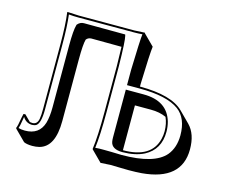

<svg xmlns="http://www.w3.org/2000/svg" viewBox="-100 -786 1174 990"><g transform="rotate(15 486.5 -291.0)"><path d="M205.1 -645H502Q502 -645 557.1 -647.9L558.1 -645L614.7 -588.4Q609.4 -550.8 604.5 -388.7V-373H606Q773.9 -372.6 837.9 -309.1L894.5 -252.4Q937.5 -208.5 937.5 -126.5Q937.5 38.1 728.5 56.2Q697.3 58.6 659.7 58.6Q640.6 58.6 606.4 57.6Q577.1 56.6 563.5 56.6L509.8 59.6L453.1 2.9L452.1 0Q461.9 -68.4 461.9 -200.2V-444.8Q460.9 -511.7 459.5 -546.4L297.4 -547.4Q280.8 -546.4 271.5 -534.2Q263.7 -506.8 263.7 -425.3V-97.7Q263.7 41 184.1 62Q166.5 66.4 146.5 66.4Q116.2 65.9 101.6 58.6L44.9 2L43 -2Q48.3 -10.7 56.2 -59.6Q58.6 -72.3 61 -81.1L70.8 -82L103.5 -49.3Q109.9 -47.9 117.2 -47.9Q142.6 -47.9 148.4 -78.6Q151.9 -97.2 151.9 -132.8V-475.1Q151.9 -582.5 143.1 -645L144 -647.9Q145.5 -647.9 205.1 -645ZM772 -256.3Q737.3 -272.5 689.5 -272.5H604.5V-33.2Q755.9 -33.2 782.2 -141.6Q787.1 -161.6 787.1 -183.1Q786.6 -224.6 772 -256.3ZM205.1 -634.8Q179.7 -634.8 154.3 -637.2Q162.1 -576.2 162.1 -475.1V-132.8Q162.1 -58.6 140.1 -43.9Q130.4 -38.1 117.2 -38.1Q85 -39.1 67.9 -67.4Q66.4 -60.5 64.5 -46.9Q60.1 -18.1 55.2 -4.4Q70.3 0 89.8 0Q166 0 187 -68.4Q196.8 -102.1 196.8 -153.8V-481.9Q196.8 -564.5 205.6 -593.8L206.1 -595.7L207 -597.2Q221.2 -613.8 241.2 -613.8Q325.2 -612.8 454.1 -612.8H461.4L463.4 -606Q470.2 -582 472.2 -444.8V-200.2Q472.2 -75.7 463.4 -8.3Q484.4 -10.3 506.8 -9.8Q521 -9.8 550.3 -9.3Q584.5 -8.3 603 -7.8Q778.3 -7.8 836.4 -76.2Q870.6 -117.7 871.1 -183.1Q871.1 -274.9 816.4 -315.4Q751.5 -362.8 606 -362.8H538.1V-445.3Q542.5 -603.5 546.9 -636.7Q527.3 -634.8 502 -634.8ZM538.1 -338.9H632.8Q760.3 -338.9 790 -235.4Q796.9 -210 796.9 -183.1Q796.9 -87.9 719.2 -46.9Q672.9 -23.4 605 -22.9Q547.4 -22.9 540 -60.5Q538.1 -70.3 538.1 -84Z"/></g></svg>

Font: Linux Biolinum Shadow O
Style: Bold
Weight: 700
Designer: Philipp H. Poll
Foundry: Philipp H. Poll
Version: Version 0.9.2